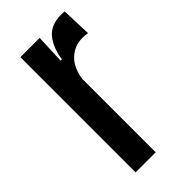

<svg xmlns="http://www.w3.org/2000/svg" viewBox="-170 -545 588 588"><g transform="rotate(-45 124.0 -251.5)"><path d="M130 -311 108.5 -404H129Q136 -450 158.2 -476.5Q180.5 -503 224.5 -503Q228.5 -503 231.8 -502.8Q235 -502.5 239 -502L242.5 -404.5Q238.5 -405.5 233 -406Q227.5 -406.5 220.5 -406.5Q185 -406.5 160.2 -382.5Q135.5 -358.5 130 -311ZM44 0V-499H127.5L122.5 -377L131 -360.5V0Z"/></g></svg>

Font: Anek Latin Condensed Medium
Style: Regular
Weight: 500
Width: 3
Designer: Yesha Goshar
Foundry: Ek Type
Version: Version 1.003